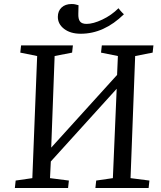

<svg xmlns="http://www.w3.org/2000/svg" viewBox="-20 -936 803 956"><path d="M561 -494 233 -132 229 -49 323 -37 319 0H54L58 -37L141 -49L165 -657L81 -674L85 -710H343L339 -674L252 -657L235 -201L563 -563L567 -657L483 -674L487 -710H744L740 -674L653 -657L630 -49L724 -37L720 0H455L459 -37L542 -49ZM382 -768Q331 -768 299.5 -792Q268 -816 268 -852Q268 -881 286.5 -898.5Q305 -916 337 -916Q346 -916 353.5 -914.5Q361 -913 371 -910L370 -868Q369 -841 378.5 -829Q388 -817 411 -817Q444 -817 489.5 -838.5Q535 -860 570 -895Q570 -894 579.5 -883Q589 -872 597 -865Q498 -768 382 -768Z"/></svg>

Font: Literata 36pt
Style: Italic
Weight: 400
Italic angle: -2°
Designer: Latin by Veronika Burian and Jose Scaglione. Greek by Irene Vlachou. Cyrillic by Vera Evstafieva
Foundry: TypeTogether
Version: Version 3.002